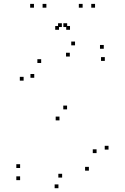

<svg xmlns="http://www.w3.org/2000/svg" viewBox="-20 -972 660 1012"><path d="M527 -715V-735H507V-715ZM375.5 -733V-753H355.5V-733ZM104.5 -547V-567H84.5V-547ZM293.5 -337.5V-357.5H273.5V-337.5ZM489 -165V-185H469V-165ZM448.5 -72.5V-92.5H428.5V-72.5ZM307.5 -36V-56H287.5V-36ZM86 -86.5V-106.5H66V-86.5ZM86 -22.5V-42.5H66V-22.5ZM288 20V0H268V20ZM552 -183.5V-203.5H532V-183.5ZM333.5 -395.5V-415.5H313.5V-395.5ZM160.5 -562V-582H140.5V-562ZM197 -640V-660H177V-640ZM348 -674V-694H328V-674ZM532.5 -651V-671H512.5V-651ZM224.5 -931.5V-951.5H204.5V-931.5ZM334 -829.5V-849.5H314V-829.5ZM306 -829.5V-849.5H286V-829.5ZM415.5 -931.5V-951.5H395.5V-931.5ZM481 -931.5V-951.5H461V-931.5ZM349 -815V-835H329V-815ZM291 -815V-835H271V-815ZM159 -931.5V-951.5H139V-931.5Z"/></svg>

Font: Monaspace Argon Dots Var
Style: Regular
Weight: 400
Designer: Riley Cran and the Lettermatic Team
Version: Version 1.100 (Monaspace Argon Dots)